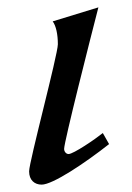

<svg xmlns="http://www.w3.org/2000/svg" viewBox="-20 -491 359 521"><path d="M59 -26C59 -2 74 10 93 10C123 10 210 -48 276 -100L259 -130C238 -113 179 -73 166 -73C160 -73 154 -79 154 -87C154 -106 225 -386 247 -471L123 -433C132 -421 137 -398 137 -371C137 -343 59 -52 59 -26Z"/></svg>

Font: KpRoman
Style: SemiboldItalic
Weight: 600
Italic angle: -11°
Version: Version 0.66